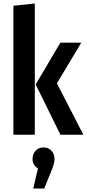

<svg xmlns="http://www.w3.org/2000/svg" viewBox="-20 -774 499 1103"><path d="M180 -754V0H57V-741ZM447 -529 307 -295 459 0H327L185 -289L327 -529ZM293 139Q293 154 288.5 170Q284 186 271 218L234 309H171L198 194Q167 174 167 139Q167 111 184.5 92Q202 73 230 73Q258 73 275.5 91.5Q293 110 293 139Z"/></svg>

Font: Fira Sans Extra Condensed Medium
Style: Regular
Weight: 500
Width: 1
Designer: Carrois Corporate & Edenspiekermann AG
Foundry: Carrois Corporate GbR & Edenspiekermann AG
Version: Version 4.203